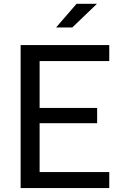

<svg xmlns="http://www.w3.org/2000/svg" viewBox="-20 -960 660 980"><path d="M85.3 0V-730H182.2V0ZM537.7 0H140.5V-81.8H537.7ZM475.8 -331.2H145.5V-409H475.8ZM140.5 -648.2V-730H537.7V-648.2ZM349 -819.8 474.8 -940.5H370.7L266.2 -819.8Z"/></svg>

Font: Monaspace Neon Var ExtraLight
Style: Regular
Weight: 200
Designer: Riley Cran and the Lettermatic Team
Version: Version 1.200 (Monaspace Neon Var)